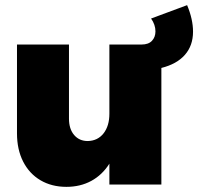

<svg xmlns="http://www.w3.org/2000/svg" viewBox="-20 -717 770 746"><path d="M730 -594Q730 -540 698.5 -504Q667 -468 607 -453V0H405V-81Q377 -37 334.5 -14Q292 9 238 9Q181 9 137.5 -16.5Q94 -42 70 -89Q46 -136 46 -199V-544H248V-256Q248 -216 268 -192.5Q288 -169 321 -169Q360 -170 382.5 -199Q405 -228 405 -275V-544H530Q557 -544 570.5 -558.5Q584 -573 584 -595Q584 -621 567 -645L707 -697Q730 -642 730 -594Z"/></svg>

Font: Gontserrat ExtraBold
Style: Regular
Weight: 800
Designer: Julieta Ulanovsky
Foundry: Julieta Ulanovsky
Version: Version 6.001